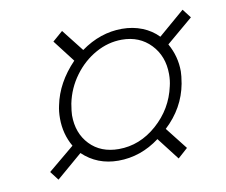

<svg xmlns="http://www.w3.org/2000/svg" viewBox="-56 -575 656 557"><g transform="rotate(-10 272.0 -296.5)"><path d="M54 -111 131 -175Q109 -213 109 -259Q109 -280 113 -297Q126 -362 179 -417L129 -482L159 -508L210 -443Q267 -484 331 -484Q363 -484 390.5 -473Q418 -462 437 -442L514 -508L534 -482L456 -416Q478 -377 478 -333Q478 -321 474 -297Q461 -227 406 -176L457 -111L428 -85L377 -151Q321 -109 255 -109Q193 -109 150 -150L74 -85ZM439 -296Q443 -312 443 -331Q443 -384 410 -418.5Q377 -453 325 -453Q285 -453 248 -432.5Q211 -412 184.5 -376Q158 -340 149 -296Q145 -272 145 -262Q145 -209 177 -175.5Q209 -142 262 -142Q324 -142 374.5 -186.5Q425 -231 439 -296Z"/></g></svg>

Font: Taviraj ExtraLight
Style: Italic
Weight: 275
Italic angle: -12°
Designer: Katatrad Team
Foundry: CadsonDemak
Version: Version 1.001